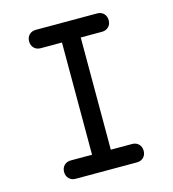

<svg xmlns="http://www.w3.org/2000/svg" viewBox="-109 -820 817 909"><g transform="rotate(-15 300.0 -365.0)"><path d="M346 -90H450Q470 -90 482.5 -77.5Q495 -65 495 -45Q495 -25 482.5 -12.5Q470 0 450 0H150Q130 0 117.5 -12.5Q105 -25 105 -45Q105 -65 117.5 -77.5Q130 -90 150 -90H254V-640H150Q130 -640 117.5 -652.5Q105 -665 105 -685Q105 -705 117.5 -717.5Q130 -730 150 -730H450Q470 -730 482.5 -717.5Q495 -705 495 -685Q495 -665 482.5 -652.5Q470 -640 450 -640H346Z"/></g></svg>

Font: Maple Mono NF CN
Style: Regular
Weight: 400
Monospace: yes
Designer: subframe7536
Version: Version 7.000